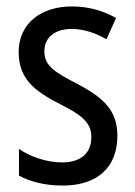

<svg xmlns="http://www.w3.org/2000/svg" viewBox="-20 -567 421 597"><path d="M345 -145C345 -228 296 -266 219 -307C144 -345 118 -365 118 -408C118 -450 150 -477 203 -477C241 -477 278 -464 311 -445L341 -511C300 -534 255 -547 204 -547C105 -547 38 -492 38 -405C38 -321 89 -283 167 -243C240 -207 264 -182 264 -141C264 -92 233 -62 173 -62C123 -62 72 -81 39 -104V-21C72 -3 117 10 175 10C281 10 345 -45 345 -145Z"/></svg>

Font: Noto Sans Sinhala Condensed
Style: Regular
Weight: 400
Width: 3
Designer: Jelle Bosma - Monotype Design Team
Foundry: Monotype Imaging Inc.
Version: Version 2.006